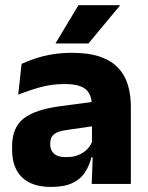

<svg xmlns="http://www.w3.org/2000/svg" viewBox="-20 -707 567 738"><path d="M332.5 0 337 -123 333.5 -130.5V-284L332.5 -304Q332.5 -345 308.5 -364.5Q284.5 -384 228 -384Q178.5 -384 134 -371.5Q89.5 -359 50 -343L63 -461.5Q86.5 -472.5 115.8 -482.2Q145 -492 180.5 -498Q216 -504 256.5 -504Q321 -504 364.5 -489Q408 -474 434 -446.5Q460 -419 471.5 -380.8Q483 -342.5 483 -296.5V0ZM176 11.5Q102.5 11.5 64.5 -25.5Q26.5 -62.5 26.5 -131V-144.5Q26.5 -217 71.2 -251.8Q116 -286.5 213.5 -299L345.5 -316.5L354.5 -224.5L237.5 -207.5Q202 -203 187.5 -191Q173 -179 173 -155.5V-152Q173 -129.5 187.5 -116.2Q202 -103 234 -103Q262 -103 282.2 -111.5Q302.5 -120 315.5 -133.8Q328.5 -147.5 335 -164.5L356.5 -102.5H331.5Q323.5 -70.5 306.8 -44.5Q290 -18.5 258.5 -3.5Q227 11.5 176 11.5ZM281.5 -687H440.5V-685L320 -540H194V-541.5Z"/></svg>

Font: Anek Bangla Medium
Style: Bold
Weight: 700
Version: Version 1.003